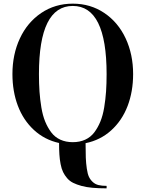

<svg xmlns="http://www.w3.org/2000/svg" viewBox="-20 -780 796 1050"><path d="M563 236.5V250Q519.5 250 486 247Q452.5 244 426 236.8Q399.5 229.5 380.2 220Q361 210.5 347.2 194.5Q333.5 178.5 325 161Q316.5 143.5 311.5 117.8Q306.5 92 304.8 65.2Q303 38.5 303 2Q223.5 -15.5 165.2 -69.5Q107 -123.5 77.5 -202Q48 -280.5 48 -375Q48 -482.5 88.8 -570Q129.5 -657.5 205.2 -708.8Q281 -760 378 -760Q475 -760 550.8 -708.8Q626.5 -657.5 667.2 -570Q708 -482.5 708 -375Q708 -279.5 677.8 -200.2Q647.5 -121 588.2 -67.2Q529 -13.5 448 3Q448 51.5 449.2 82.5Q450.5 113.5 454.8 142.5Q459 171.5 466.5 187.2Q474 203 487.2 215.2Q500.5 227.5 518.5 232Q536.5 236.5 563 236.5ZM193 -375Q193 -322.5 196 -279.5Q199 -236.5 206.2 -192.5Q213.5 -148.5 227 -115.5Q240.5 -82.5 260.2 -56.2Q280 -30 310 -16.2Q340 -2.5 378 -2.5Q416 -2.5 446 -16.2Q476 -30 495.8 -56.2Q515.5 -82.5 529 -115.5Q542.5 -148.5 549.8 -192.5Q557 -236.5 560 -279.5Q563 -322.5 563 -375Q563 -747.5 378 -747.5Q193 -747.5 193 -375Z"/></svg>

Font: Bodoni* 16pt Medium
Style: Regular
Weight: 500
Version: Version 2.3